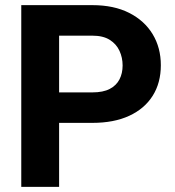

<svg xmlns="http://www.w3.org/2000/svg" viewBox="-20 -731 686 751"><path d="M161.6 -250.4V-369.6H341.4Q383.4 -369.6 409.3 -383.2Q435.2 -396.8 447.4 -420.6Q459.6 -444.3 459.6 -475Q459.6 -505.5 447.4 -532.1Q435.2 -558.8 409.3 -575.1Q383.4 -591.5 341.4 -591.5H211.2V0H63.2V-710.9H341.4Q425.5 -710.9 485.4 -680.5Q545.3 -650 577.2 -597.1Q609.1 -544.1 609.1 -476Q609.1 -407 577.2 -356.3Q545.3 -305.7 485.4 -278Q425.5 -250.4 341.4 -250.4Z"/></svg>

Font: Heebo
Style: Regular
Weight: 400
Designer: Oded Ezer
Foundry: Ezer Type House
Version: Version 3.100